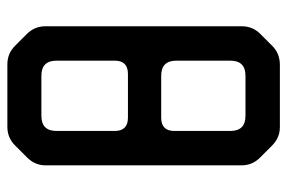

<svg xmlns="http://www.w3.org/2000/svg" viewBox="-146 -604 761 508"><g transform="rotate(90 234.0 -350.5)"><path d="M102 -10Q122 10 151 10H316Q345 10 365 -10L397 -42Q418 -63 418 -91V-609Q418 -638 398 -658L366 -690Q345 -711 317 -711H152Q122 -711 102 -691L70 -659Q50 -639 50 -610V-91Q50 -62 70 -42ZM141 -437V-580Q141 -620 181 -620H287Q327 -620 327 -580V-432Q327 -397 292 -397H181Q141 -397 141 -437ZM141 -120V-274Q141 -309 176 -309H292Q327 -309 327 -274V-120Q327 -80 287 -80H181Q141 -80 141 -120Z"/></g></svg>

Font: WDXL Lubrifont JP N
Style: Regular
Weight: 400
Designer: [WDXL Lubrifont] Copyright 2020-2022 (c) NightFurySL2001, Skr-ZERO; [ZCOOL QingKe HuangYou] Copyright 2018-2022 (c) The 
Version: Version 2.001;hotconv 1.1.1;makeotfexe 2.6.0